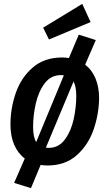

<svg xmlns="http://www.w3.org/2000/svg" viewBox="-20 -840 565 992"><path d="M492 -333Q491 -250 463.5 -170.5Q436 -91 376.5 -38Q317 15 225 15Q207 15 190 12L140 132L53 105L108 -21Q72 -48 53 -93Q34 -138 34 -197Q34 -280 61.5 -359.5Q89 -439 149 -491Q209 -543 301 -543Q320 -543 336 -540L387 -661L475 -633L420 -506Q455 -479 473.5 -434.5Q492 -390 492 -333ZM151 -185Q151 -131 167 -106L310 -451Q305 -452 295 -452Q243 -452 211 -409.5Q179 -367 165 -305.5Q151 -244 151 -185ZM374 -344Q374 -393 360 -419L217 -77Q222 -76 232 -76Q283 -76 315 -119Q347 -162 360.5 -223.5Q374 -285 374 -344ZM448 -726 233 -636 203 -697 405 -820Z"/></svg>

Font: Fira Sans Condensed Medium
Style: Italic
Weight: 500
Width: 3
Italic angle: -8°
Designer: bBox Type GmbH & Carrois Corporate GbR & Edenspiekermann AG
Foundry: bBox Type GmbH & Carrois Corporate GbR & Edenspiekermann AG
Version: Version 4.301